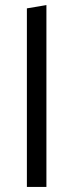

<svg xmlns="http://www.w3.org/2000/svg" viewBox="-20 -737 288 757"><path d="M86 0V-704L163 -717V0Z"/></svg>

Font: Ysabeau Office Medium
Style: Regular
Weight: 500
Designer: Christian Thalmann (Catharsis Fonts)
Version: Version 2.001;gftools[0.9.30]; featfreeze: tnum,lnum,ss02